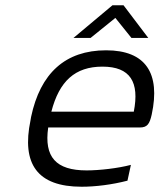

<svg xmlns="http://www.w3.org/2000/svg" viewBox="-20 -700 606 729"><path d="M556 -265C590 -422 533 -509 383 -509C228 -509 133 -422 98 -256L96 -244C61 -77 122 9 290 9C343 9 406 1 464 -14L477 -74C428 -61 357 -53 309 -53C192 -53 147 -104 163 -216H511C539 -216 548 -229 556 -265ZM175 -276C205 -392 265 -447 369 -447C475 -447 510 -388 488 -276ZM259 -556H324L418 -632L479 -556H543L449 -680H407Z"/></svg>

Font: LT Wave Text Light Italic
Style: Regular
Weight: 300
Designer: Daniel Lyons
Version: Version 2.5 (Glyphs App)